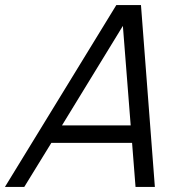

<svg xmlns="http://www.w3.org/2000/svg" viewBox="-96 -740 750 760"><path d="M440.5 0H517L462 -720H364.5L-76.5 0H0L107.3 -174.5H426.8ZM149.3 -243.5 390.4 -637.5 421.3 -243.5Z"/></svg>

Font: Manrope
Style: RegularItalic
Weight: 400
Italic angle: -15°
Designer: Mikhail Sharanda
Foundry: Mikhail Sharanda
Version: Version 4.502;hotconv 1.0.109;makeotfexe 2.5.65596